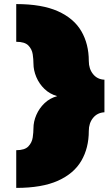

<svg xmlns="http://www.w3.org/2000/svg" viewBox="-20 -857 550 947"><path d="M418 -210.9Q418 -127.4 381.3 -64.2Q344.7 -1 265.9 34.4Q187 69.8 60.1 69.8V-116.2Q102.1 -116.2 119.9 -135Q137.7 -153.8 141.4 -179.2Q145 -204.6 145 -224.1Q145 -257.3 159.2 -290Q173.3 -322.8 199.5 -347.9Q225.6 -373 262.2 -382.8Q225.6 -393.1 199.5 -418.2Q173.3 -443.4 159.2 -476.8Q145 -510.3 145 -543.9Q145 -564 141.4 -589.1Q137.7 -614.3 119.9 -632.6Q102.1 -650.9 60.1 -650.9V-836.9Q187 -836.9 265.9 -801.5Q344.7 -766.1 381.3 -702.9Q418 -639.6 418 -556.2Q418 -517.6 439 -491.5Q460 -465.3 495.1 -463.9V-303.2Q460 -301.3 439 -275.4Q418 -249.5 418 -210.9Z"/></svg>

Font: Rammetto One
Style: Regular
Weight: 400
Designer: Vernon Adams
Foundry: Vernon Adams
Version: Version 1.100; ttfautohint (v1.8.4.7-5d5b)